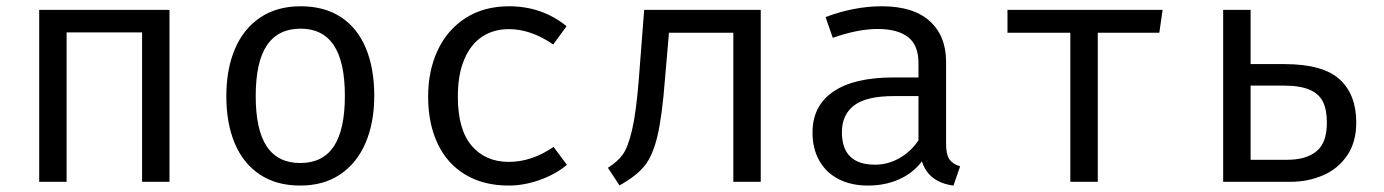

<svg xmlns="http://www.w3.org/2000/svg" viewBox="-20 -571 4348 603"><path d="M512.3 0H426.2V-469.2H189.2V0H103.1V-540H512.3Z M1155.4 -270.3Q1155.4 -186.7 1128.5 -123.1Q1101.5 -59.5 1049.2 -23.8Q996.9 11.8 923.1 11.8Q848.2 11.8 796.2 -22.8Q744.1 -57.4 717.4 -120.5Q690.8 -183.6 690.8 -269.2Q690.8 -353.3 717.7 -416.9Q744.6 -480.5 797.2 -515.9Q849.7 -551.3 924.1 -551.3Q999 -551.3 1050.8 -517.2Q1102.6 -483.1 1129 -419.7Q1155.4 -356.4 1155.4 -270.3ZM783.1 -269.2Q783.1 -163.1 817.9 -111Q852.8 -59 923.1 -59Q993.3 -59 1028.2 -111Q1063.1 -163.1 1063.1 -270.3Q1063.1 -376.9 1028.2 -429Q993.3 -481 924.1 -481Q853.8 -481 818.5 -429Q783.1 -376.9 783.1 -269.2Z M1718.5 -109.7 1760.5 -53.3Q1725.1 -23.6 1675.4 -5.9Q1625.6 11.8 1577.9 11.8Q1498.5 11.8 1441.3 -22.6Q1384.1 -56.9 1354.4 -120Q1324.6 -183.1 1324.6 -267.7Q1324.6 -349.2 1354.9 -413.6Q1385.1 -477.9 1442.6 -514.6Q1500 -551.3 1579 -551.3Q1682.1 -551.3 1759.5 -488.7L1717.4 -431.3Q1647.7 -479.5 1577.9 -479.5Q1530.3 -479.5 1494.4 -455.9Q1458.5 -432.3 1438.2 -384.6Q1417.9 -336.9 1417.9 -267.7Q1417.9 -164.1 1461.3 -113.3Q1504.6 -62.6 1577.9 -62.6Q1650.3 -62.6 1718.5 -109.7Z M2369.2 -540V0H2283.1V-468.2H2081L2068.7 -325.6Q2059.5 -205.1 2044.6 -143.1Q2029.7 -81 2003.6 -49.2Q1977.4 -17.4 1925.6 11.3L1889.2 -44.1Q1919 -62.6 1935.6 -85.4Q1952.3 -108.2 1965.1 -162.8Q1977.9 -217.4 1986.2 -321.5L2003.1 -540Z M2951.3 -117.9Q2951.3 -86.2 2961.5 -71Q2971.8 -55.9 2995.4 -48.7L2974.4 11.8Q2896.4 1.5 2875.4 -64.1Q2846.7 -26.7 2802.8 -7.4Q2759 11.8 2706.2 11.8Q2652.8 11.8 2613.3 -8.7Q2573.8 -29.2 2552.8 -66.9Q2531.8 -104.6 2531.8 -154.9Q2531.8 -238.5 2596.9 -283.1Q2662.1 -327.7 2785.1 -327.7H2864.6V-372.8Q2864.6 -429.2 2831.8 -454.6Q2799 -480 2735.9 -480Q2674.9 -480 2595.4 -452.3L2572.8 -517.4Q2663.1 -551.3 2749.2 -551.3Q2848.2 -551.3 2899.7 -504.9Q2951.3 -458.5 2951.3 -376.9ZM2864.6 -130.3V-269.2H2786.7Q2701 -269.2 2662.6 -240Q2624.1 -210.8 2624.1 -155.9Q2624.1 -53.8 2728.2 -53.8Q2768.2 -53.8 2804.4 -74.1Q2840.5 -94.4 2864.6 -130.3Z M3144.1 -540H3631.3L3621 -468.2H3427.7V0H3341.5V-468.2H3144.1Z M3907.7 -540V-369.7H4013.8Q4134.4 -369.7 4186.9 -322.1Q4239.5 -274.4 4239.5 -186.2Q4239.5 -124.6 4210.8 -82.6Q4182.1 -40.5 4134.9 -20.3Q4087.7 0 4032.8 0H3821.5V-540ZM3907.7 -302.1V-69.2H4023.1Q4082.1 -69.2 4114.6 -95.9Q4147.2 -122.6 4147.2 -185.6Q4147.2 -226.2 4134.9 -251.3Q4122.6 -276.4 4092.8 -289.2Q4063.1 -302.1 4012.3 -302.1Z"/></svg>

Font: Fira Code
Style: Regular
Weight: 400
Designer: Carrois Corporate, Edenspiekermann AG, Nikita Prokopov
Foundry: Carrois Corporate, Edenspiekermann AG, Nikita Prokopov
Version: Version 5.002